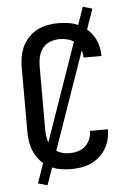

<svg xmlns="http://www.w3.org/2000/svg" viewBox="-60 -860 667 984"><g transform="rotate(-5 274.0 -368.0)"><path d="M271 8Q244 8 216 3Q188 -2 163.5 -14.5Q139 -27 119 -47.5Q99 -68 87 -93Q75 -118 70 -145.5Q65 -173 65 -201V-534Q65 -562 70 -589.5Q75 -617 87 -642Q99 -667 119 -687.5Q139 -708 163.5 -720.5Q188 -733 216 -738Q244 -743 271 -743Q297 -743 323 -739Q349 -735 373 -724.5Q397 -714 417 -696.5Q437 -679 450.5 -657Q464 -635 470.5 -609.5Q477 -584 477 -557V-556H385V-557Q385 -578 376.5 -599Q368 -620 352 -634.5Q336 -649 314.5 -655Q293 -661 271 -661Q247 -661 223.5 -652.5Q200 -644 184.5 -625Q169 -606 163 -582Q157 -558 157 -534V-201Q157 -177 163 -153Q169 -129 184.5 -110Q200 -91 223.5 -82.5Q247 -74 271 -74Q293 -74 314.5 -80Q336 -86 352 -100.5Q368 -115 376.5 -136Q385 -157 385 -178V-179H477V-178Q477 -151 470.5 -125.5Q464 -100 450.5 -78Q437 -56 417 -38.5Q397 -21 373 -10.5Q349 0 323 4Q297 8 271 8ZM144 80 96 66 404 -816 452 -802Z"/></g></svg>

Font: Iosevka Semi-Condensed Medium
Style: Regular
Weight: 500
Monospace: yes
Designer: Belleve Invis
Foundry: Belleve Invis
Version: Version 27.3.5